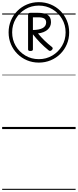

<svg xmlns="http://www.w3.org/2000/svg" viewBox="-20 -1200 723 1785"><path d="M341 -618Q282 -618 231 -639.5Q180 -661 141.5 -699.5Q103 -738 81.5 -789Q60 -840 60 -899Q60 -958 81.5 -1009Q103 -1060 141.5 -1098.5Q180 -1137 231 -1158.5Q282 -1180 341 -1180Q400 -1180 451.5 -1158.5Q503 -1137 541.5 -1098.5Q580 -1060 601.5 -1009Q623 -958 623 -899Q623 -840 601.5 -789Q580 -738 541.5 -699.5Q503 -661 451.5 -639.5Q400 -618 341 -618ZM341 -650Q410 -650 466.5 -683.5Q523 -717 556.5 -773.5Q590 -830 590 -899Q590 -968 556.5 -1024.5Q523 -1081 466.5 -1114.5Q410 -1148 341 -1148Q272 -1148 215.5 -1114.5Q159 -1081 126 -1024.5Q93 -968 93 -899Q93 -830 126 -773.5Q159 -717 215.5 -683.5Q272 -650 341 -650ZM263 -726Q252 -726 246.5 -729.5Q241 -733 241 -740V-1067Q241 -1081 266 -1081H330Q392 -1081 423 -1061.5Q454 -1042 454 -994Q454 -952 422 -924Q390 -896 333 -889Q364 -852 395 -822Q426 -792 462 -764Q469 -759 470 -751.5Q471 -744 462 -735Q447 -720 432 -732Q389 -767 353.5 -803.5Q318 -840 286 -881V-740Q286 -733 280 -729.5Q274 -726 263 -726ZM286 -921Q346 -922 377.5 -939.5Q409 -957 409 -992Q409 -1017 391 -1028Q373 -1039 339 -1039H286ZM0 555H683V565H0ZM0 -20H683V0H0ZM0 -505H683V-500H0ZM0 -1075H683V-1065H0Z"/></svg>

Font: Playwrite AR Guides
Style: Regular
Weight: 400
Designer: Veronika Burian, José Scaglione
Foundry: TypeTogether
Version: Version 1.003